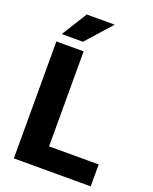

<svg xmlns="http://www.w3.org/2000/svg" viewBox="-166 -1006 874 1097"><g transform="rotate(20 271.5 -457.5)"><path d="M523.9 0H167V-133.3H523.9ZM222.2 0H56.6V-710.9H222.2ZM167 -915H336.9L199.7 -761.2H70.8Z"/></g></svg>

Font: Heebo ExtraBold
Style: Regular
Weight: 800
Designer: Oded Ezer
Foundry: Ezer Type House
Version: Version 3.100